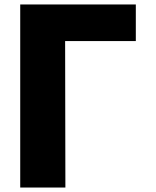

<svg xmlns="http://www.w3.org/2000/svg" viewBox="-20 -845 703 865"><path d="M273.4 -660 274.6 0H71.1V-825H591.9V-660Z"/></svg>

Font: Hussar
Style: BdSuprExt
Weight: 700
Foundry: Cannot Into Space Fonts
Version: Version 2.00